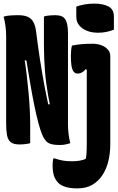

<svg xmlns="http://www.w3.org/2000/svg" viewBox="-20 -792 650 1062"><path d="M147 0Q141 2 131.5 3.5Q122 5 111 6Q100 7 88 7Q55 7 39.5 -5.5Q24 -18 19 -43.5Q14 -69 14 -107Q14 -167 14 -227.5Q14 -288 14 -348.5Q14 -409 14 -469.5Q14 -530 14 -590Q14 -620 10.5 -646.5Q7 -673 0 -700Q10 -703 19 -704.5Q28 -706 37.5 -706.5Q47 -707 57 -707.5Q67 -708 80 -708Q114 -708 134.5 -698.5Q155 -689 165.5 -668.5Q176 -648 180 -615Q185 -577 190 -539Q195 -501 201 -463.5Q207 -426 213 -390Q219 -354 225.5 -319.5Q232 -285 238.5 -254Q245 -223 251 -195L220 -215H293L260 -192Q252 -230 246 -265Q240 -300 235.5 -334Q231 -368 228.5 -401.5Q226 -435 224.5 -470Q223 -505 223 -542Q223 -560 223 -576Q223 -592 223 -606.5Q223 -621 223 -636Q223 -651 223 -666.5Q223 -682 223 -700Q228 -703 238 -704.5Q248 -706 260.5 -707Q273 -708 286 -708Q327 -708 341.5 -684.5Q356 -661 356 -608Q356 -568 356 -526.5Q356 -485 356 -443.5Q356 -402 356 -360Q356 -318 356 -275.5Q356 -233 356 -191Q356 -149 356 -106Q356 -80 359 -53Q362 -26 369 0Q362 2 354.5 4Q347 6 339.5 7.5Q332 9 325 9.5Q318 10 310 10Q266 10 246.5 -2Q227 -14 213 -48Q202 -75 192 -113Q182 -151 171 -203.5Q160 -256 148 -326Q136 -396 121 -487L156 -458H88L112 -488Q121 -434 127.5 -379.5Q134 -325 138.5 -274.5Q143 -224 145 -180Q147 -136 147 -101Q147 -76 147 -51Q147 -26 147 0ZM494 -550Q518 -550 540 -542Q562 -534 576 -518.5Q590 -503 590 -481Q590 -432 590 -383.5Q590 -335 590 -286.5Q590 -238 590 -189Q590 -140 590 -91.5Q590 -43 590 6Q590 53 580 96.5Q570 140 548 174.5Q526 209 491.5 229.5Q457 250 409 250Q369 250 343 242Q317 234 303 220Q285 202 278 179Q271 156 271 122Q271 111 272 102Q273 93 275 84H281Q306 92 326.5 96Q347 100 378 100Q403 100 421.5 96.5Q440 93 454 87Q457 75 458 62Q459 49 459.5 33.5Q460 18 460 0Q460 -51 460 -101.5Q460 -152 460 -203Q460 -254 460 -304.5Q460 -355 460 -406L454 -410Q449 -403 443.5 -398.5Q438 -394 432.5 -391Q427 -388 421.5 -386.5Q416 -385 410 -385Q396 -385 387.5 -395.5Q379 -406 375.5 -427.5Q372 -449 372 -482Q372 -499 373.5 -514Q375 -529 378 -540Q394 -543 408 -545Q422 -547 434.5 -548Q447 -549 461.5 -549.5Q476 -550 494 -550ZM402 -755Q411 -759 423 -762Q435 -765 448 -767.5Q461 -770 475 -771Q489 -772 502 -772Q549 -772 579.5 -756.5Q610 -741 610 -700V-628Q601 -624 590.5 -621Q580 -618 568.5 -615.5Q557 -613 545.5 -612Q534 -611 522 -611Q487 -611 460 -622Q433 -633 417.5 -652.5Q402 -672 402 -699Z"/></svg>

Font: Recursive Monospace Casual ExtraBold
Style: Regular
Weight: 800
Version: Version 1.047